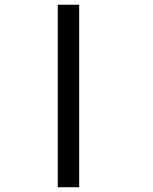

<svg xmlns="http://www.w3.org/2000/svg" viewBox="-20 -785 642 805"><path d="M222.2 -765.1H312V0H222.2Z"/></svg>

Font: Hack
Style: Regular
Weight: 400
Monospace: yes
Designer: Christopher Simpkins
Foundry: Christopher Simpkins
Version: Version 2.019; ttfautohint (v1.4.1) -l 4 -r 80 -G 350 -x 0 -